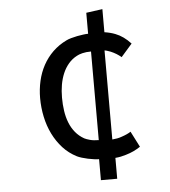

<svg xmlns="http://www.w3.org/2000/svg" viewBox="-54 -709 757 857"><g transform="rotate(-5 325.0 -280.0)"><path d="M436.5 -660V-556.5Q463.5 -552.5 485 -544Q521.5 -530 553 -495.5L503.5 -439Q484 -456 457 -467.5Q450 -470 443.5 -472.2Q437 -474.5 430 -475.5V-76.5Q442 -77.5 452.5 -79.5Q463 -81.5 472.5 -85Q499.5 -94 514 -104L550 -33.5Q536 -24 519.8 -16.2Q503.5 -8.5 484.5 -3Q473.5 0.5 461.5 3Q449.5 5.5 436.5 6.5V100H363.5V6Q354.5 6 341.2 4.2Q328 2.5 314 -0.5Q300 -3.5 287 -7.5Q274 -11.5 266 -15.5Q230.5 -33.5 204.2 -62.2Q178 -91 160.2 -127Q142.5 -163 133.8 -204.2Q125 -245.5 125 -288.5Q125 -328 133.5 -365.2Q142 -402.5 159.5 -434.8Q177 -467 203.5 -492.8Q230 -518.5 265.5 -535.5Q273.5 -539.5 286.5 -543.2Q299.5 -547 313.8 -549.8Q328 -552.5 341.2 -554.2Q354.5 -556 363.5 -556V-650ZM305.5 -462.5Q283.5 -451 267.8 -432.5Q252 -414 242 -390.5Q232 -367 227.2 -339.5Q222.5 -312 222.5 -282Q222.5 -251 226.8 -222.2Q231 -193.5 240.8 -169Q250.5 -144.5 266.5 -125Q282.5 -105.5 305.5 -92.5Q314 -88 330.5 -83.5Q347 -79 369.5 -79V-476Q347 -476 330.5 -471.8Q314 -467.5 305.5 -462.5Z"/></g></svg>

Font: B612 Mono
Style: Regular
Weight: 400
Version: Version 1.005